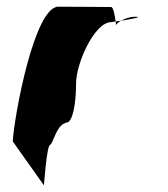

<svg xmlns="http://www.w3.org/2000/svg" viewBox="-20 -567 501 573"><path d="M18 -145 111 -14C111 -6 119 -135 130 -135C140 -142 148 -194 178 -201C197 -201 207 -258 207 -318C207 -378 262 -501 312 -501C312 -501 317 -502 325 -503C323 -520 318 -546 312 -546C312 -546 207 -547 154 -547C83 -547 23 -225 18 -145ZM325 -503C326 -498 326 -494 326 -491C326 -494 332 -500 341 -505C335 -504 330 -504 325 -503ZM341 -505C371 -510 410 -517 383 -517C367 -517 352 -511 341 -505Z"/></svg>

Font: Ampere
Style: SuCnd
Weight: 400
Version: Version 1